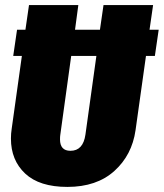

<svg xmlns="http://www.w3.org/2000/svg" viewBox="-20 -716 644 755"><path d="M589 -496H554L513 -204Q499 -106 429.5 -43.5Q360 19 245 19Q135 19 79 -33.5Q23 -86 23 -171Q23 -191 26 -210L66 -496H32L47 -599H80L94 -696H288L275 -599H373L387 -696H582L568 -599H604ZM359 -496H260L217 -185Q216 -179 216 -168Q216 -123 257 -123Q307 -123 316 -187Z"/></svg>

Font: Fira Sans Extra Condensed Black
Style: Italic
Weight: 900
Width: 3
Italic angle: -8°
Designer: Carrois Corporate & Edenspiekermann AG
Foundry: Carrois Corporate GbR & Edenspiekermann AG
Version: Version 4.203